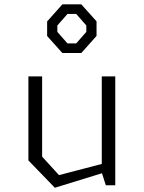

<svg xmlns="http://www.w3.org/2000/svg" viewBox="-20 -851 660 882"><path d="M173.5 -131.5 251 -46.5 490 -109V-68L232 11.5L110.5 -114V-500H173.5ZM509.5 0H466L447.5 -58.5V-500H509.5ZM196.5 -685.5V-752.5L266.5 -831H353.5L423.5 -753V-686L353.5 -607.5H266.5ZM290 -651.5H330L376.5 -704.5V-734L330 -787H290L243.5 -734V-704.5Z"/></svg>

Font: Monaspace Krypton Var ExLight
Style: Regular
Weight: 200
Designer: Riley Cran and the Lettermatic Team
Version: Version 1.200 (Monaspace Krypton Var)